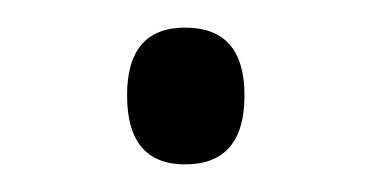

<svg xmlns="http://www.w3.org/2000/svg" viewBox="-20 -406 269 139"><path d="M72 -337Q72 -386 114 -386Q157 -386 157 -337Q157 -287 114 -287Q72 -287 72 -337Z"/></svg>

Font: Noto Sans Thai Looped SemiCondensed Light
Style: Regular
Weight: 300
Width: 4
Designer: Sasikarn Vongin, Ben Mitchell
Foundry: The Fontpad Ltd
Version: Version 1.001; ttfautohint (v1.8.4.7-5d5b)